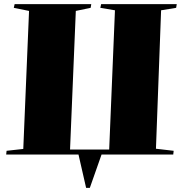

<svg xmlns="http://www.w3.org/2000/svg" viewBox="-20 -750 888 932"><path d="M398 162 361 0H10L12 -18L93 -27L121 -697L47 -712L51 -730H423L420 -712L348 -697L320 -24H510L538 -700L467 -712L471 -730H838L835 -712L762 -700L737 -28L823 -18L821 0H473L416 162Z"/></svg>

Font: Literata 72pt Black
Style: Italic
Weight: 900
Italic angle: -2°
Designer: Latin by Veronika Burian and Jose Scaglione. Greek by Irene Vlachou. Cyrillic by Vera Evstafieva
Foundry: TypeTogether
Version: Version 3.002